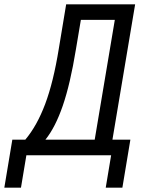

<svg xmlns="http://www.w3.org/2000/svg" viewBox="-60 -718 680 888"><path d="M-3 -72H57Q111 -136 149 -237Q187 -338 212 -493L246 -698H565L460 -72H543L506 150H429L454 0H62L37 150H-40ZM378 -72 471 -626H314L291 -489Q265 -330 230.5 -229.5Q196 -129 150 -72Z"/></svg>

Font: IBM Plex Mono
Style: Italic
Weight: 400
Italic angle: -9°
Monospace: yes
Designer: Mike Abbink, Paul van der Laan, Pieter van Rosmalen
Foundry: Bold Monday
Version: Version 2.3